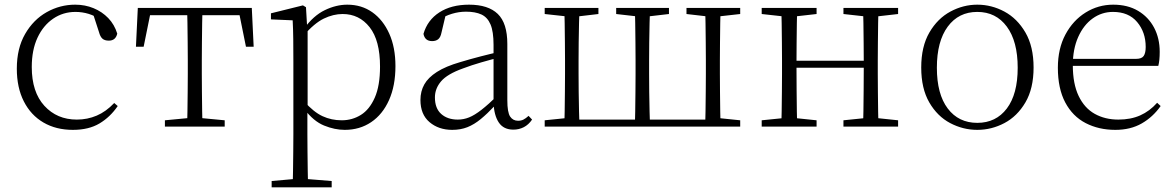

<svg xmlns="http://www.w3.org/2000/svg" viewBox="-20 -542 5033 822"><path d="M292 14Q220 14 166 -17.5Q112 -49 82 -108Q52 -167 52 -248Q52 -335 87.5 -396.5Q123 -458 180 -490Q237 -522 302 -522Q344 -522 380.5 -507Q417 -492 443.5 -464.5Q470 -437 482 -398Q475 -368 446 -368Q428 -368 418.5 -376.5Q409 -385 404 -404L376 -490L419 -452Q388 -474 360 -482.5Q332 -491 303 -491Q250 -491 207.5 -462Q165 -433 140.5 -380.5Q116 -328 116 -255Q116 -148 170 -89Q224 -30 309 -30Q354 -30 394 -47Q434 -64 469 -101L484 -88Q452 -41 406 -13.5Q360 14 292 14Z M562 -342 570 -508H1058L1066 -342H1033L1000 -505L1033 -477H595L628 -505L595 -342ZM686 0V-27L802 -38H826L942 -27V0ZM781 0Q782 -24 782.5 -64.5Q783 -105 783.5 -148.5Q784 -192 784 -226V-283Q784 -316 783.5 -359.5Q783 -403 782.5 -443.5Q782 -484 781 -508H847Q846 -484 845.5 -443.5Q845 -403 844.5 -359.5Q844 -316 844 -283V-226Q844 -192 844.5 -148.5Q845 -105 845.5 -64.5Q846 -24 847 0Z M1143 260V233L1255 223H1276L1400 233V260ZM1233 260Q1234 229 1234.5 189.5Q1235 150 1235.5 108.5Q1236 67 1236 32V-278Q1236 -330 1235.5 -374Q1235 -418 1233 -455L1140 -459V-485L1277 -519L1290 -511L1295 -425L1297 -420V-80L1296 -71V32Q1296 66 1296.5 107.5Q1297 149 1297.5 189Q1298 229 1299 260ZM1456 14Q1413 14 1367.5 -4.5Q1322 -23 1283 -75H1270L1282 -108Q1323 -62 1361 -44.5Q1399 -27 1443 -27Q1488 -27 1525 -50Q1562 -73 1584.5 -124Q1607 -175 1607 -257Q1607 -369 1562.5 -425.5Q1518 -482 1447 -482Q1407 -482 1366.5 -462.5Q1326 -443 1279 -389L1270 -420H1282Q1322 -475 1370.5 -498.5Q1419 -522 1467 -522Q1528 -522 1574 -489.5Q1620 -457 1646.5 -398Q1673 -339 1673 -259Q1673 -175 1645.5 -113.5Q1618 -52 1569 -19Q1520 14 1456 14Z M1916 14Q1858 14 1819 -19Q1780 -52 1780 -114Q1780 -151 1796.5 -180.5Q1813 -210 1850.5 -234Q1888 -258 1950 -276Q1993 -289 2037.5 -300.5Q2082 -312 2122 -321V-297Q2082 -287 2040.5 -275Q1999 -263 1962 -249Q1895 -225 1868.5 -194Q1842 -163 1842 -125Q1842 -78 1869 -54Q1896 -30 1940 -30Q1965 -30 1988.5 -39.5Q2012 -49 2041.5 -72Q2071 -95 2111 -134L2117 -89H2098Q2066 -55 2038 -32Q2010 -9 1981 2.5Q1952 14 1916 14ZM2178 13Q2136 13 2115.5 -17.5Q2095 -48 2093 -102V-106V-350Q2093 -407 2080 -437.5Q2067 -468 2041 -480Q2015 -492 1975 -492Q1945 -492 1915 -483Q1885 -474 1853 -454L1889 -482L1870 -402Q1866 -382 1856 -374Q1846 -366 1830 -366Q1799 -366 1793 -397Q1810 -456 1861 -489Q1912 -522 1988 -522Q2070 -522 2111 -482.5Q2152 -443 2152 -354V-113Q2152 -61 2164 -43Q2176 -25 2198 -25Q2211 -25 2221 -30Q2231 -35 2243 -46L2258 -30Q2243 -8 2222.5 2.5Q2202 13 2178 13Z M2396 0Q2397 -24 2397.5 -64.5Q2398 -105 2398.5 -148.5Q2399 -192 2399 -226V-283Q2399 -316 2398.5 -359.5Q2398 -403 2397.5 -443.5Q2397 -484 2396 -508H2461Q2460 -484 2459 -443.5Q2458 -403 2457.5 -359.5Q2457 -316 2457 -283V-226Q2457 -192 2457.5 -148.5Q2458 -105 2459 -64.5Q2460 -24 2461 0ZM2698 0Q2699 -24 2699.5 -64.5Q2700 -105 2700.5 -148.5Q2701 -192 2701 -226V-283Q2701 -316 2700.5 -359.5Q2700 -403 2699.5 -443.5Q2699 -484 2698 -508H2763Q2762 -484 2761 -443.5Q2760 -403 2759.5 -359.5Q2759 -316 2759 -283V-226Q2759 -192 2759.5 -148.5Q2760 -105 2761 -64.5Q2762 -24 2763 0ZM2999 0Q3000 -24 3000.5 -64.5Q3001 -105 3001.5 -148.5Q3002 -192 3002 -226V-283Q3002 -316 3001.5 -359.5Q3001 -403 3000.5 -443.5Q3000 -484 2999 -508H3065Q3064 -484 3063.5 -443.5Q3063 -403 3062.5 -359.5Q3062 -316 3062 -283V-226Q3062 -192 3062.5 -148.5Q3063 -105 3063.5 -64.5Q3064 -24 3065 0ZM2312 -482V-508H2542V-482L2440 -470H2422ZM2618 -482V-508H2844V-482L2741 -470H2723ZM2919 -482V-508H3149V-482L3042 -470H3023ZM2312 0V-27L2420 -38H2429V0ZM3031 0V-38H3042L3149 -27V0ZM2429 0V-30H3031V0Z M3325 0Q3326 -24 3326.5 -64.5Q3327 -105 3327.5 -148.5Q3328 -192 3328 -226V-283Q3328 -316 3327.5 -359.5Q3327 -403 3326.5 -443.5Q3326 -484 3325 -508H3393Q3392 -484 3391.5 -443Q3391 -402 3390.5 -357Q3390 -312 3390 -275V-256Q3390 -207 3390.5 -157Q3391 -107 3391.5 -65.5Q3392 -24 3393 0ZM3674 0Q3676 -24 3676.5 -65.5Q3677 -107 3677.5 -157Q3678 -207 3678 -256V-275Q3678 -312 3677.5 -357Q3677 -402 3676.5 -443Q3676 -484 3674 -508H3741Q3740 -484 3739.5 -443.5Q3739 -403 3738.5 -359.5Q3738 -316 3738 -283V-226Q3738 -192 3738.5 -148.5Q3739 -105 3739.5 -64.5Q3740 -24 3741 0ZM3241 0V-27L3350 -38H3370L3476 -27V0ZM3241 -482V-508H3476V-482L3370 -470H3350ZM3591 0V-27L3699 -38H3720L3825 -27V0ZM3591 -482V-508H3825V-482L3720 -470H3699ZM3358 -252V-282H3708V-252Z M4164 14Q4103 14 4048 -15Q3993 -44 3958.5 -103.5Q3924 -163 3924 -253Q3924 -343 3959 -403Q3994 -463 4049 -492.5Q4104 -522 4164 -522Q4225 -522 4280 -492.5Q4335 -463 4370 -403Q4405 -343 4405 -253Q4405 -163 4370 -103.5Q4335 -44 4280 -15Q4225 14 4164 14ZM4164 -16Q4244 -16 4290.5 -77.5Q4337 -139 4337 -252Q4337 -365 4290.5 -428Q4244 -491 4164 -491Q4084 -491 4037.5 -428Q3991 -365 3991 -252Q3991 -139 4037.5 -77.5Q4084 -16 4164 -16Z M4755 14Q4684 14 4628 -15Q4572 -44 4540.5 -103.5Q4509 -163 4509 -252Q4509 -334 4541.5 -394.5Q4574 -455 4628 -488.5Q4682 -522 4746 -522Q4808 -522 4852.5 -495.5Q4897 -469 4921 -423.5Q4945 -378 4945 -320Q4945 -283 4939 -260H4539V-290H4844Q4868 -290 4876.5 -302.5Q4885 -315 4885 -341Q4885 -404 4848.5 -447.5Q4812 -491 4745 -491Q4697 -491 4658 -463Q4619 -435 4596 -383.5Q4573 -332 4573 -263Q4573 -183 4598 -131Q4623 -79 4667 -54.5Q4711 -30 4768 -30Q4821 -30 4861.5 -48Q4902 -66 4934 -102L4949 -88Q4916 -41 4868 -13.5Q4820 14 4755 14Z"/></svg>

Font: Noto Serif TC
Style: Regular
Weight: 200
Designer: Ryoko NISHIZUKA 西塚涼子 (kana & ideographs); Frank Grießhammer (Latin, Greek & Cyrillic); Wenlong ZHANG 张文龙 (bopomofo); San
Foundry: Adobe
Version: Version 2.001;hotconv 1.1.0;makeotfexe 2.6.0